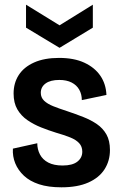

<svg xmlns="http://www.w3.org/2000/svg" viewBox="-20 -786 518 819"><path d="M242 13Q186 13 146.5 0Q107 -13 82 -36.5Q57 -60 45 -89.5Q33 -119 35 -152L139 -175Q139 -149 150.5 -127Q162 -105 186 -92.5Q210 -80 247 -80Q289 -80 310 -96.5Q331 -113 331 -139Q331 -161 317.5 -175.5Q304 -190 279 -200Q254 -210 219 -220Q187 -230 155.5 -242.5Q124 -255 97 -273.5Q70 -292 54 -319.5Q38 -347 38 -387Q38 -432 60 -466Q82 -500 125.5 -519.5Q169 -539 232 -539Q296 -539 340 -518.5Q384 -498 408 -463Q432 -428 434 -381L329 -359Q329 -384 318 -403.5Q307 -423 285.5 -434Q264 -445 233 -445Q195 -445 174.5 -430Q154 -415 154 -390Q154 -370 168 -356.5Q182 -343 207 -333Q232 -323 266 -312Q302 -300 335 -287Q368 -274 393.5 -256.5Q419 -239 434 -212.5Q449 -186 449 -146Q449 -100 426 -64Q403 -28 357 -7.5Q311 13 242 13ZM91 -766 234 -678 376 -766V-668L234 -582L91 -668Z"/></svg>

Font: Bricolage Grotesque SemiCondensed SemiBold
Style: Regular
Weight: 600
Width: 4
Designer: Mathieu Triay
Foundry: Atelier Triay
Version: Version 1.001;gftools[0.9.33.dev8+g029e19f]